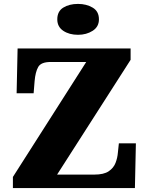

<svg xmlns="http://www.w3.org/2000/svg" viewBox="-20 -962 761 982"><path d="M46 0V-57L421 -645H239Q190 -645 175.5 -619.5Q161 -594 157 -547L152 -485H65L70 -714H648V-656L272 -69H462Q511 -69 536 -86Q561 -103 571 -129Q581 -155 583 -182L588 -229H675L670 0ZM379 -784Q334 -784 303.5 -804.5Q273 -825 273 -863Q273 -904 303.5 -923Q334 -942 379 -942Q422 -942 454 -923Q486 -904 486 -863Q486 -825 454 -804.5Q422 -784 379 -784Z"/></svg>

Font: Noto Serif Tamil Black
Style: Italic
Weight: 900
Italic angle: -12°
Designer: Indian Type Foundry, Tom Grace, and the Monotype Design Team
Foundry: Monotype Imaging Inc.
Version: Version 2.003; ttfautohint (v1.8.4.7-5d5b)